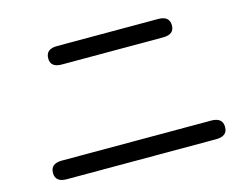

<svg xmlns="http://www.w3.org/2000/svg" viewBox="-87 -801 1175 905"><g transform="rotate(-15 500.0 -349.0)"><path d="M801.8 -612.3Q801.8 -568.4 747.1 -568.4H252.9Q198.2 -568.4 198.2 -612.3Q198.2 -658.2 252.9 -658.2H747.1Q801.8 -658.2 801.8 -612.3ZM919.9 -85Q919.9 -40 864.3 -40H135.7Q80.1 -40 80.1 -85Q80.1 -130.9 135.7 -130.9H864.3Q919.9 -130.9 919.9 -85Z"/></g></svg>

Font: FakePearl
Style: Regular
Weight: 400
Version: Version 1.2